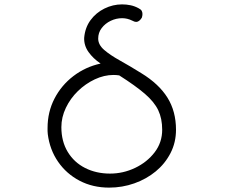

<svg xmlns="http://www.w3.org/2000/svg" viewBox="-20 -735 1040 876"><path d="M478 121Q403 121 343 89.5Q283 58 245 3Q207 -52 198 -123Q197 -130 197 -137Q197 -144 197 -151Q197 -224 228.5 -285Q260 -346 315 -388Q370 -430 439 -445Q405 -468 384 -497.5Q363 -527 364 -562Q368 -609 393 -643Q418 -677 456.5 -696Q495 -715 537 -715Q557 -715 576 -711Q595 -707 613 -697Q623 -692 626.5 -685.5Q630 -679 630 -671Q630 -663 627 -654Q615 -635 601 -635Q594 -635 583 -641Q561 -652 537 -652Q510 -652 485 -640Q460 -628 444 -607Q428 -586 428 -559Q428 -531 455 -507.5Q482 -484 527 -459Q572 -434 625 -401Q705 -352 744 -289.5Q783 -227 783 -143Q783 -85 758 -36.5Q733 12 690.5 47Q648 82 593 101.5Q538 121 478 121ZM482 57Q542 57 596.5 31Q651 5 685.5 -40Q720 -85 720 -143Q720 -194 702 -232Q684 -270 641 -307Q598 -344 524 -391Q517 -392 511 -392.5Q505 -393 498 -393Q455 -393 412.5 -373Q370 -353 335.5 -319.5Q301 -286 280.5 -243Q260 -200 260 -155Q260 -90 289 -42Q318 6 368.5 31.5Q419 57 482 57Z"/></svg>

Font: Hachi Maru Pop
Style: Regular
Weight: 400
Designer: Nontynet
Foundry: Nontynet
Version: Version 1.300